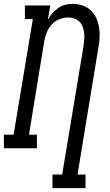

<svg xmlns="http://www.w3.org/2000/svg" viewBox="-46 -763 566 988"><path d="M224 205V135H274L384 -527Q386 -544 387.5 -561Q389 -578 387 -594Q385 -610 379.5 -625Q374 -640 363 -651Q352 -662 337 -667.5Q322 -673 305 -673Q282 -673 259.5 -664Q237 -655 220.5 -637Q204 -619 195 -597Q186 -575 182 -552L103 -70H144V0H-26V-70H24L123 -665H82V-735H213L200 -661Q210 -679 223.5 -694.5Q237 -710 254 -722Q271 -734 290.5 -738.5Q310 -743 329 -743Q355 -743 379.5 -734.5Q404 -726 422 -709Q440 -692 450 -669Q460 -646 464 -620.5Q468 -595 466.5 -568.5Q465 -542 460 -516L353 135H394V205Z"/></svg>

Font: Iosevka Curly Slab Oblique
Style: Regular
Weight: 400
Italic angle: -9°
Monospace: yes
Designer: Belleve Invis
Foundry: Belleve Invis
Version: Version 11.1.0; ttfautohint (v1.8.3)